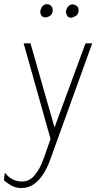

<svg xmlns="http://www.w3.org/2000/svg" viewBox="-28 -682 473 942"><path d="M77 240.5Q52.5 240.5 32.2 230.5Q12 220.5 -8.5 202.5L-4.5 165Q14.5 188.5 35 198.5Q55.5 208.5 80 208.5Q113.5 208.5 136.8 183.5Q160 158.5 175.8 121.8Q191.5 85 202 51L220 0L88 -469.5H121.5L239.5 -56.5L391.5 -469.5H424.5L218 102.5Q204 141 184 172.5Q164 204 137.5 222.2Q111 240.5 77 240.5ZM194.5 -596.5Q181.5 -596.5 175 -606.2Q168.5 -616 170 -628Q171 -637.5 179 -649.5Q187 -661.5 202.5 -661.5Q213 -661.5 221.8 -654Q230.5 -646.5 230.5 -632Q230.5 -614 218.2 -605.2Q206 -596.5 194.5 -596.5ZM319.5 -595Q307.5 -595 301.2 -605.5Q295 -616 296 -627Q297 -637.5 305.5 -649Q314 -660.5 328 -660.5Q335.5 -660.5 346.5 -654.5Q357.5 -648.5 357.5 -631Q357.5 -611 342.8 -603Q328 -595 319.5 -595Z"/></svg>

Font: Karla ExtraLight
Style: Italic
Weight: 250
Italic angle: -8°
Designer: Jonathan Pinhorn
Version: Version 2.004;gftools[0.9.33]